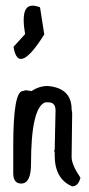

<svg xmlns="http://www.w3.org/2000/svg" viewBox="-20 -642 317 681"><path d="M149 -337Q234 -330 234 -254L236 -241L234 -85Q234 -58 265 -12V-10Q257 19 236 19Q174 -7 174 -91V-104L171 -106L174 -110V-112L177 -250Q177 -279 152 -279H140Q90 -259 90 -60Q90 9 55 9Q28 9 27 -25V-125Q27 -319 61 -319L71 -322L92 -319Q119 -337 149 -337ZM64 -571Q64 -622 95 -622Q107 -622 122 -616L137 -520Q83 -433 54 -433Q35 -433 28 -476L69 -521Q64 -550 64 -571Z"/></svg>

Font: Just Me Again Down Here
Style: Regular
Weight: 400
Designer: Kimberly Geswein
Foundry: Kimberly Geswein
Version: Version 1.002 2007